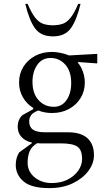

<svg xmlns="http://www.w3.org/2000/svg" viewBox="-20 -727 570 987"><path d="M247 -146Q209 -146 177 -159Q150 -149 140 -135Q130 -121 130 -103Q130 -74 149.5 -60.5Q169 -47 212 -47H329Q396 -47 429.5 -16.5Q463 14 463 71Q463 113 434.5 151.5Q406 190 354.5 215Q303 240 233 240Q141 240 101 205.5Q61 171 61 121Q61 85 78 57L144 9V6Q109 -2 90 -23.5Q71 -45 71 -75Q71 -112 95 -135L151 -166V-172Q117 -193 97.5 -227Q78 -261 78 -303Q78 -348 100 -383.5Q122 -419 160 -439.5Q198 -460 247 -460Q268 -460 292.5 -455Q317 -450 335 -442L480 -450V-401L383 -408L380 -405Q396 -387 406 -359Q416 -331 416 -303Q416 -258 394 -222.5Q372 -187 334 -166.5Q296 -146 247 -146ZM257 -178Q298 -178 322 -212.5Q346 -247 346 -300Q346 -361 315.5 -395Q285 -429 240 -429Q196 -429 171.5 -393.5Q147 -358 147 -306Q147 -247 178 -212.5Q209 -178 257 -178ZM122 110Q122 155 158 184.5Q194 214 246 214Q292 214 327 196.5Q362 179 382 150.5Q402 122 402 90Q402 44 378 27Q354 10 292 10H186Q178 10 171 9Q143 26 132.5 50.5Q122 75 122 110ZM252 -540Q190 -540 160 -581.5Q130 -623 110 -707H122Q142 -660 161 -636Q180 -612 202 -604.5Q224 -597 252 -597Q280 -597 302 -604.5Q324 -612 343 -636Q362 -660 382 -707H394Q374 -623 344 -581.5Q314 -540 252 -540Z"/></svg>

Font: Spectral Light
Style: Regular
Weight: 300
Designer: Jean-Baptiste Levee
Foundry: Production Type
Version: Version 2.001